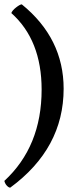

<svg xmlns="http://www.w3.org/2000/svg" viewBox="-20 -763 357 881"><path d="M32 -703Q36 -715 54 -729Q72 -743 80 -743Q272 -587 272 -356Q272 -82 27 98Q20 98 11.5 89Q3 80 0 67Q171 -91 171 -352Q171 -579 32 -703Z"/></svg>

Font: Julee
Style: Regular
Weight: 400
Version: Version 1.001